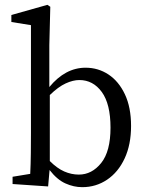

<svg xmlns="http://www.w3.org/2000/svg" viewBox="-20 -761 606 794"><path d="M32 0V-30L105 -42Q107 -81 107.5 -128.5Q108 -176 108 -211V-657L27 -670V-699L176 -741L188 -733L184 -574V-401Q250 -481 334 -481Q386 -481 428.5 -453Q471 -425 496.5 -371Q522 -317 522 -240Q522 -163 495.5 -106Q469 -49 423 -18Q377 13 320 13Q285 13 250.5 -2.5Q216 -18 185 -58L179 10ZM308 -430Q282 -430 251.5 -416Q221 -402 186 -368V-95Q216 -65 245.5 -52Q275 -39 306 -39Q360 -39 398.5 -87Q437 -135 437 -233Q437 -331 401 -380.5Q365 -430 308 -430Z"/></svg>

Font: Source Serif 4 Subhead
Style: Regular
Weight: 400
Designer: Frank Grießhammer
Foundry: Adobe Systems Incorporated
Version: Version 4.004;hotconv 1.0.117;makeotfexe 2.5.65602